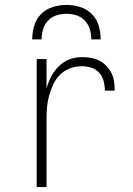

<svg xmlns="http://www.w3.org/2000/svg" viewBox="-20 -760 540 780"><path d="M129 0V-520H169V-401Q176 -426 188 -449Q200 -472 218.5 -490.5Q237 -509 261.5 -518.5Q286 -528 312 -528Q330 -528 348.5 -525Q367 -522 383 -514Q399 -506 412 -492.5Q425 -479 433 -462.5Q441 -446 443.5 -428Q446 -410 446 -392H406Q406 -411 401 -430.5Q396 -450 383 -464.5Q370 -479 351 -485Q332 -491 312 -491Q288 -491 265 -482.5Q242 -474 224.5 -457Q207 -440 196.5 -417.5Q186 -395 179.5 -371.5Q173 -348 171 -324Q169 -300 169 -276V0ZM111 -600Q111 -628 119 -655.5Q127 -683 147 -703Q167 -723 194.5 -731.5Q222 -740 250 -740Q278 -740 305.5 -731.5Q333 -723 353 -703Q373 -683 381 -655.5Q389 -628 389 -600H351Q351 -621 345 -641Q339 -661 325 -676Q311 -691 291 -697.5Q271 -704 250 -704Q229 -704 209 -697.5Q189 -691 175 -676Q161 -661 155 -641Q149 -621 149 -600Z"/></svg>

Font: Iosevka Term Curly Extralight
Style: Regular
Weight: 200
Designer: Belleve Invis
Foundry: Belleve Invis
Version: Version 32.3.0